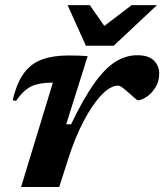

<svg xmlns="http://www.w3.org/2000/svg" viewBox="-20 -750 658 770"><path d="M192 -418.5H186Q137.5 -418.5 106 -403.8Q74.5 -389 44 -345L31 -348.5Q47.5 -419 77 -458Q106.5 -497 150.5 -512.2Q194.5 -527.5 254 -527.5Q278.5 -527.5 295.2 -527Q312 -526.5 331.5 -525L245.5 -251.5H265Q315 -355.5 358.2 -416Q401.5 -476.5 443.2 -502.5Q485 -528.5 530.5 -528.5Q576 -528.5 597.2 -507.2Q618.5 -486 618.5 -454.5Q618.5 -423 603.2 -399Q588 -375 567.8 -361.5Q547.5 -348 532.5 -348Q529.5 -348 519 -357.8Q508.5 -367.5 496 -378Q484 -389 472.2 -397.8Q460.5 -406.5 453.5 -406.5Q422.5 -406.5 386.2 -368.2Q350 -330 315.2 -263.8Q280.5 -197.5 253.5 -112.5L217.5 0H64.5ZM609.5 -729.5 436 -566.5H324.5L251 -729.5H340L398.5 -646L508 -729.5Z"/></svg>

Font: Newsreader Caption SemiBold
Style: Italic
Weight: 600
Italic angle: -17°
Designer: Hugues Gentile
Foundry: Production Type
Version: Version 1.001